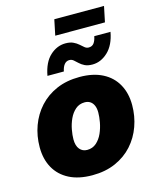

<svg xmlns="http://www.w3.org/2000/svg" viewBox="-132 -994 887 1093"><g transform="rotate(-15 311.5 -447.0)"><path d="M275.4 9.8Q195.3 9.8 139.6 -18.8Q84 -47.4 54.9 -99.4Q25.9 -151.4 25.9 -221.2Q25.9 -288.1 47.6 -347.4Q69.3 -406.7 110.8 -452.4Q152.3 -498 211.9 -523.9Q271.5 -549.8 348.1 -549.8Q427.7 -549.8 483.2 -521.2Q538.6 -492.7 567.6 -440.4Q596.7 -388.2 596.7 -318.4Q596.7 -252.9 575.4 -193.6Q554.2 -134.3 513.2 -88.6Q472.2 -43 412.4 -16.6Q352.5 9.8 275.4 9.8ZM284.2 -137.2Q315.9 -137.2 338.4 -157Q360.8 -176.8 374.3 -207Q387.7 -237.3 393.6 -269.8Q399.4 -302.2 399.4 -327.1Q399.4 -352.1 391.8 -368.9Q384.3 -385.7 370.8 -394.3Q357.4 -402.8 339.4 -402.8Q307.1 -402.8 284.7 -383.3Q262.2 -363.8 248.5 -334Q234.9 -304.2 229 -272.2Q223.1 -240.2 223.1 -215.3Q223.1 -177.2 240 -157.2Q256.8 -137.2 284.2 -137.2ZM439 -599.1Q411.1 -599.1 393.6 -607.9Q376 -616.7 363.8 -628.4Q351.6 -640.1 341.1 -648.9Q330.6 -657.7 316.9 -657.7Q299.8 -657.7 287.8 -643.8Q275.9 -629.9 270.5 -603H173.8Q188 -680.2 229 -717.8Q270 -755.4 320.3 -755.4Q347.7 -755.4 365.7 -746.8Q383.8 -738.3 396.5 -726.8Q409.2 -715.3 419.7 -706.8Q430.2 -698.2 442.9 -698.2Q463.4 -698.2 474.1 -712.6Q484.9 -727.1 489.7 -752.4H585.4Q571.8 -677.2 530.3 -638.2Q488.8 -599.1 439 -599.1ZM587.9 -904.3 568.8 -812.5H275.9L294.9 -904.3Z"/></g></svg>

Font: Inter 16pt Black
Style: Italic
Weight: 900
Italic angle: -9.3988°
Version: Version 4.001;git-66647c0bb